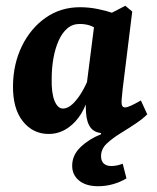

<svg xmlns="http://www.w3.org/2000/svg" viewBox="-20 -455 543 665"><path d="M149 9Q94 9 59 -35Q24 -79 25 -159Q26 -234 56 -295.5Q86 -357 138 -393.5Q190 -430 257 -430Q289 -430 320 -423.5Q351 -417 374 -409L338 -340Q319 -354 300.5 -363Q282 -372 256 -372Q231 -372 213 -356.5Q195 -341 183 -314Q171 -287 165 -253Q159 -219 159 -182Q158 -132 169 -105.5Q180 -79 198 -79Q211 -79 224.5 -89Q238 -99 253 -120Q268 -141 282 -172L297 -165Q282 -79 241.5 -35Q201 9 149 9ZM345 7Q310 7 295 -11.5Q280 -30 278 -65Q277 -78 277 -100Q277 -122 277 -137L308 -380L414 -435L438 -415L405 -148Q404 -136 402.5 -122.5Q401 -109 401 -101Q401 -83 413 -83Q420 -83 432.5 -88.5Q445 -94 468 -107L490 -59Q456 -28 417.5 -10.5Q379 7 345 7ZM320 190Q278 190 254 170.5Q230 151 230 119Q230 82 259.5 54Q289 26 330 10V-26L490 -59Q474 -43 450 -27Q426 -11 400 5Q369 24 349.5 42.5Q330 61 330 86Q330 103 339.5 111.5Q349 120 365 120Q375 120 385 118Q395 116 405 112L418 163Q396 176 371 183Q346 190 320 190Z"/></svg>

Font: Rasa
Style: Italic
Weight: 400
Italic angle: -7.10001°
Designer: Anna Giedrys (Yrsa+Rasa design), David Brezina (Yrsa art-direction, Rasa art-direction, design)
Foundry: Rosetta Type Foundry
Version: Version 2.004